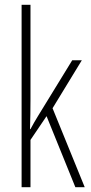

<svg xmlns="http://www.w3.org/2000/svg" viewBox="-20 -780 379 800"><path d="M107 -365Q107 -332 106.5 -303Q106 -274 105 -242H107Q116 -258 122.5 -270Q129 -282 138 -296L281 -529H321L199 -329L333 0H294L174 -296L107 -197V0H70V-760H107Z"/></svg>

Font: Noto Sans Khmer UI ExtraCondensed ExtraLight
Style: Regular
Weight: 200
Width: 2
Designer: Danh Hong and the Monotype Design Team
Foundry: Monotype Imaging Inc.
Version: Version 2.002; ttfautohint (v1.8.4.7-5d5b)